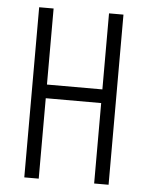

<svg xmlns="http://www.w3.org/2000/svg" viewBox="-50 -701 570 742"><g transform="rotate(5 235.5 -330.0)"><path d="M343 0V-660H399V0ZM72 0V-660H128V0ZM105 -312V-365H370V-312Z"/></g></svg>

Font: Bricolage Grotesque 24pt Condensed ExtraLight
Style: Regular
Weight: 250
Width: 3
Designer: Mathieu Triay
Foundry: Atelier Triay
Version: Version 1.001;gftools[0.9.33.dev8+g029e19f]